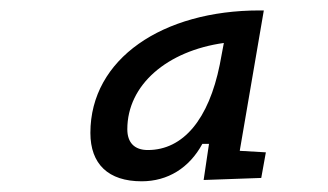

<svg xmlns="http://www.w3.org/2000/svg" viewBox="-20 -723 626 366"><path d="M474.6 -703.1C290.5 -703.1 152.3 -611.3 152.3 -469.7C152.3 -410.2 186.5 -377.4 250 -377.4C299.8 -377.4 340.8 -402.8 365.7 -448.7H378.4L368.2 -379.9L478 -383.8L486.8 -432.6L437 -435.5L482.9 -703.1ZM261.7 -437C236.3 -437 222.7 -451.2 222.7 -476.6C222.7 -561.5 298.8 -626 406.7 -641.1L398.9 -599.6C377.9 -496.1 329.6 -437 261.7 -437Z"/></svg>

Font: Cascadia Code PL SemiLight
Style: Italic
Weight: 350
Italic angle: -10°
Monospace: yes
Designer: Aaron Bell
Foundry: Saja Typeworks
Version: Version 2404.023